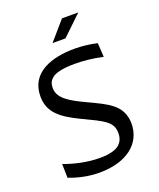

<svg xmlns="http://www.w3.org/2000/svg" viewBox="-169 -1043 959 1156"><g transform="rotate(-20 310.0 -465.0)"><path d="M527.5 -637 522 -726.5C473 -737.5 425 -743 378.5 -743C231.5 -743 87.5 -695.5 87.5 -542.5C87.5 -440 154.5 -388.5 272.5 -332C399.5 -271.5 453.5 -249.5 453.5 -175.5C453.5 -138 438 -115.5 423 -103C405 -88 370 -72.5 298 -72.5C218.5 -72.5 135 -92 71.5 -116L73.5 -27C124.5 -8 190 10 266.5 10C439.5 10 547.5 -73.5 547.5 -203.5C545 -323.5 456 -359 335 -416.5C238 -462 174.5 -500 174.5 -565C174.5 -598 186.5 -614.5 203 -627.5C221 -642 261.5 -657 347.5 -657C403 -657 463 -651 527.5 -637ZM266 -820 370.5 -940.5H475L349 -820Z"/></g></svg>

Font: Monaspace Argon
Style: Regular
Weight: 400
Designer: Riley Cran & the Lettermatic Team
Foundry: Lettermatic
Version: Version 1.200 (Monaspace Argon)